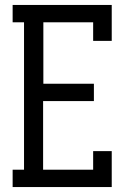

<svg xmlns="http://www.w3.org/2000/svg" viewBox="-20 -755 540 775"><path d="M31 0V-70H77V-665H31V-735H431V-590H356V-665H155V-417H359V-347H154V-70H356V-145H431V0Z"/></svg>

Font: Iosevka Slab
Style: Regular
Weight: 400
Monospace: yes
Designer: Belleve Invis
Foundry: Belleve Invis
Version: Version 11.2.4; ttfautohint (v1.8.3)